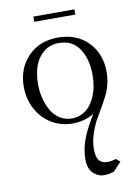

<svg xmlns="http://www.w3.org/2000/svg" viewBox="-96 -645 715 1010"><g transform="rotate(-10 261.5 -140.0)"><path d="M41 -228Q41 -325.7 102.3 -388.9Q163.6 -452.1 262.2 -452.1Q361.8 -452.1 422.9 -389.6Q483.9 -327.1 483.9 -228Q483.9 -176.3 463.9 -126Q454.6 -103 432.9 -65.2Q411.1 -27.3 393.6 2.9Q376 33.2 361.6 76.4Q347.2 119.6 347.2 160.2Q347.2 201.7 362.1 219.7Q377 237.8 405.8 237.8Q429.7 237.8 452.1 230L473.1 248L430.2 293.9Q403.3 303.2 377 303.2Q344.2 303.2 319.1 278.3Q293.9 253.4 293.9 206.1Q293.9 148.4 314.7 95Q335.4 41.5 376 -23.9Q323.7 6.8 262.2 6.8Q198.2 6.8 147.2 -25.1Q96.2 -57.1 68.6 -110.6Q41 -164.1 41 -228ZM117.2 -228Q117.2 -189.5 126.2 -153.1Q135.3 -116.7 152.3 -86.7Q169.4 -56.6 198 -38.3Q226.6 -20 262.2 -20Q291.5 -20 315.9 -32Q340.3 -43.9 356.9 -63.7Q373.5 -83.5 385.5 -110.1Q397.5 -136.7 402.8 -166Q408.2 -195.3 408.2 -226.1Q408.2 -312.5 371.1 -367.7Q334 -422.9 262.2 -422.9Q214.4 -422.9 180.9 -395.5Q147.5 -368.2 132.3 -325.2Q117.2 -282.2 117.2 -228ZM154.8 -555.2V-583H374V-555.2Z"/></g></svg>

Font: Dehuti Alt
Style: Book
Weight: 400
Version: Version 1.2